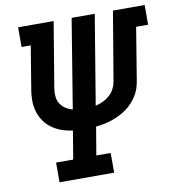

<svg xmlns="http://www.w3.org/2000/svg" viewBox="-82 -809 816 883"><g transform="rotate(-10 326.0 -367.5)"><path d="M125 0V-92H205L227 -224Q201 -227 176.5 -235.5Q152 -244 131.5 -258.5Q111 -273 96.5 -293.5Q82 -314 74.5 -338Q67 -362 66.5 -389Q66 -416 71 -443L104 -643H61V-735H227L176 -428Q173 -409 175 -390.5Q177 -372 186.5 -357.5Q196 -343 210.5 -333.5Q225 -324 243 -319L311 -735H419L350 -318Q368 -322 385 -330Q402 -338 416 -350.5Q430 -363 438.5 -379.5Q447 -396 450 -414L504 -735H652V-643H596L556 -399Q553 -380 547 -362Q541 -344 530.5 -328Q520 -312 506.5 -297.5Q493 -283 477 -272Q461 -261 443.5 -252.5Q426 -244 408 -238Q390 -232 371.5 -228.5Q353 -225 335 -223L313 -92H380V0Z"/></g></svg>

Font: Iosevka Slab Semibold Extended
Style: Italic
Weight: 600
Width: 7
Italic angle: -9°
Monospace: yes
Designer: Belleve Invis
Foundry: Belleve Invis
Version: Version 11.1.0; ttfautohint (v1.8.3)